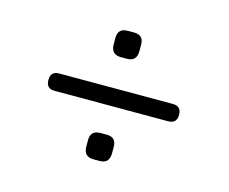

<svg xmlns="http://www.w3.org/2000/svg" viewBox="-68 -665 713 599"><g transform="rotate(15 288.0 -365.5)"><path d="M277 -488Q245 -488 245 -521V-542Q245 -573 277 -573H297Q328 -573 328 -542V-521Q328 -488 297 -488ZM104 -333Q77 -333 77 -361Q77 -389 104 -389H471Q499 -389 499 -361Q499 -333 471 -333ZM277 -158Q245 -158 245 -191V-212Q245 -243 277 -243H297Q328 -243 328 -212V-191Q328 -158 297 -158Z"/></g></svg>

Font: Jura Medium
Style: Regular
Weight: 500
Designer: Daniel Johnson, Alexei Vanyashin
Foundry: Daniel Johnson
Version: Version 5.103